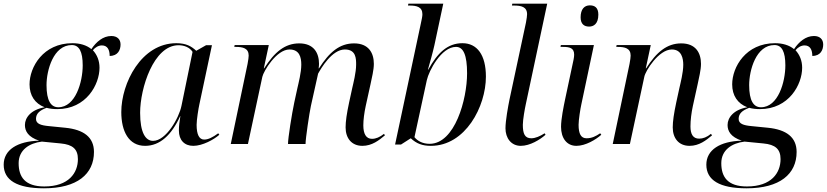

<svg xmlns="http://www.w3.org/2000/svg" viewBox="-68 -780 4479 1040"><path d="M170 240C350 240 441 163 441 43C441 -37 385 -78 286 -88L196 -97C154 -101 127 -109 127 -136C127 -165 147 -182 184 -196C202 -191 222 -189 242 -189C400 -189 471 -323 471 -413C471 -451 458 -483 435 -508C448 -524 466 -534 484 -534C515 -534 526 -509 526 -477C571 -477 585 -510 585 -539C585 -566 568 -585 535 -585C490 -585 453 -553 427 -514C400 -536 364 -546 324 -546C166 -546 92 -417 92 -323C92 -263 121 -219 174 -199C100 -186 67 -143 67 -103C67 -70 84 -38 144 -18C26 -15 -48 32 -48 112C-48 196 24 240 170 240ZM248 -199C208 -199 184 -234 184 -319C184 -399 221 -536 321 -536C361 -536 380 -500 380 -426C380 -336 341 -199 248 -199ZM172 230C67 230 33 178 33 104C33 32 91 -5 159 -13L261 -3C326 3 354 28 354 82C354 156 305 230 172 230Z M718 10C798 10 861 -48 908 -151H909C904 -118 901 -100 901 -73C901 -21 931 10 979 10C1029 10 1091 -24 1120 -50L1114 -58C1084 -36 1060 -24 1038 -24C1011 -24 997 -51 997 -104C997 -131 1007 -193 1012 -215L1080 -535H1048L995 -505C969 -529 941 -546 887 -546C697 -546 589 -329 589 -173C589 -69 629 10 718 10ZM761 -17C721 -17 691 -60 691 -169C691 -302 764 -535 899 -535C930 -535 960 -523 975 -499L915 -207C902 -142 832 -17 761 -17Z M1895 10C1947 10 1985 -20 2017 -47L2012 -55C1989 -37 1968 -28 1947 -28C1915 -28 1900 -55 1900 -101C1900 -131 1905 -169 1913 -206L1939 -324C1946 -358 1957 -401 1957 -434C1957 -493 1929 -545 1850 -545C1772 -545 1716 -498 1660 -410H1658C1659 -418 1660 -426 1660 -434C1660 -493 1632 -545 1553 -545C1475 -545 1419 -498 1363 -410H1361L1388 -536H1203L1201 -526H1209C1247 -526 1279 -519 1279 -479C1279 -473 1277 -453 1273 -434L1182 0H1275L1353 -364C1359 -393 1429 -512 1500 -512C1554 -512 1564 -470 1564 -430C1564 -387 1549 -330 1543 -303L1526 -225C1513 -164 1492 -32 1492 0H1587C1587 -30 1608 -169 1616 -206L1655 -381C1671 -410 1730 -512 1800 -512C1861 -512 1861 -462 1861 -430C1861 -387 1846 -330 1840 -303L1823 -225C1810 -164 1804 -122 1804 -90C1804 -32 1836 10 1895 10Z M2266 10C2453 10 2564 -203 2564 -365C2564 -483 2516 -546 2437 -546C2355 -546 2301 -492 2252 -403H2250C2258 -431 2277 -498 2285 -535L2333 -760H2144L2142 -750H2150C2188 -750 2220 -743 2220 -703C2220 -692 2217 -677 2211 -650L2072 3H2104L2157 -31C2188 -2 2220 10 2266 10ZM2259 -1C2222 -1 2194 -16 2177 -37L2244 -346C2255 -396 2322 -526 2402 -526C2442 -526 2462 -482 2462 -383C2462 -242 2396 -1 2259 -1Z M2753 10C2803 10 2858 -24 2887 -50L2882 -58C2857 -42 2832 -31 2810 -31C2775 -31 2764 -55 2764 -104C2764 -131 2775 -193 2780 -215L2896 -760H2707L2705 -750H2717C2755 -750 2787 -743 2787 -703C2787 -697 2785 -677 2781 -658L2692 -242C2684 -203 2670 -126 2670 -85C2670 -33 2700 10 2753 10Z M3123 -636C3147 -636 3173 -650 3173 -701C3173 -739 3153 -751 3127 -751C3097 -751 3077 -730 3077 -686C3077 -650 3096 -636 3123 -636ZM3054 10C3104 10 3160 -24 3189 -50L3183 -58C3159 -42 3138 -31 3109 -31C3079 -31 3066 -55 3066 -104C3066 -131 3076 -193 3081 -215L3149 -536H2970L2968 -526H2981C3018 -526 3042 -520 3042 -484C3042 -477 3041 -468 3039 -458L2993 -242C2985 -203 2971 -136 2971 -93C2971 -33 3001 10 3054 10Z M3667 10C3719 10 3757 -20 3789 -47L3783 -55C3761 -37 3740 -29 3719 -29C3686 -29 3672 -53 3672 -95C3672 -129 3677 -169 3685 -206L3711 -324C3718 -358 3729 -401 3729 -434C3729 -493 3701 -545 3622 -545C3545 -545 3488 -498 3432 -410H3430L3457 -536H3272L3270 -526H3278C3316 -526 3348 -519 3348 -479C3348 -473 3346 -453 3342 -434L3251 0H3344L3422 -364C3428 -396 3500 -512 3571 -512C3625 -512 3633 -462 3633 -429C3633 -387 3618 -330 3612 -303L3595 -225C3582 -164 3576 -122 3576 -90C3576 -32 3608 10 3667 10Z M3976 240C4156 240 4247 163 4247 43C4247 -37 4191 -78 4092 -88L4002 -97C3960 -101 3933 -109 3933 -136C3933 -165 3953 -182 3990 -196C4008 -191 4028 -189 4048 -189C4206 -189 4277 -323 4277 -413C4277 -451 4264 -483 4241 -508C4254 -524 4272 -534 4290 -534C4321 -534 4332 -509 4332 -477C4377 -477 4391 -510 4391 -539C4391 -566 4374 -585 4341 -585C4296 -585 4259 -553 4233 -514C4206 -536 4170 -546 4130 -546C3972 -546 3898 -417 3898 -323C3898 -263 3927 -219 3980 -199C3906 -186 3873 -143 3873 -103C3873 -70 3890 -38 3950 -18C3832 -15 3758 32 3758 112C3758 196 3830 240 3976 240ZM4054 -199C4014 -199 3990 -234 3990 -319C3990 -399 4027 -536 4127 -536C4167 -536 4186 -500 4186 -426C4186 -336 4147 -199 4054 -199ZM3978 230C3873 230 3839 178 3839 104C3839 32 3897 -5 3965 -13L4067 -3C4132 3 4160 28 4160 82C4160 156 4111 230 3978 230Z"/></svg>

Font: Noto Serif Display
Style: Italic
Weight: 400
Italic angle: -12°
Designer: Monotype Design Team
Foundry: Monotype Imaging Inc.
Version: Version 2.009